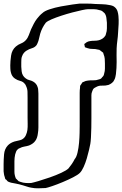

<svg xmlns="http://www.w3.org/2000/svg" viewBox="-90 -791 678 1065"><path d="M565 -610Q564 -588 561 -566.5Q558 -545 557 -523Q556 -504 556.5 -485Q557 -466 557 -447Q557 -430 556 -413.5Q555 -397 553 -380Q552 -373 550 -364Q548 -355 544 -348Q540 -338 531 -331Q522 -324 512 -320Q495 -315 476 -316Q457 -317 441 -307Q439 -306 436 -304.5Q433 -303 431 -301Q428 -299 425 -293Q422 -287 421 -283Q417 -274 417 -263Q417 -252 417 -243V-171Q417 -160 417 -135.5Q417 -111 416.5 -82Q416 -53 414.5 -28.5Q413 -4 411 7Q409 18 404 40Q399 62 391.5 87.5Q384 113 374 135Q364 157 353 168Q342 179 315.5 192.5Q289 206 258 219Q227 232 200.5 241Q174 250 163 252Q143 253 123 253.5Q103 254 83 250Q71 248 59.5 244Q48 240 37 237Q27 234 17 231.5Q7 229 -4 227Q-12 225 -20 224Q-28 223 -36 220Q-38 219 -41 218Q-44 217 -46 216Q-48 214 -50.5 211.5Q-53 209 -55 206Q-60 204 -61 201Q-62 199 -62.5 195.5Q-63 192 -64 190Q-67 182 -68 174.5Q-69 167 -70 159V119Q-70 96 -67.5 65.5Q-65 35 -46 15Q-32 1 -10 -6Q0 -9 11 -11Q22 -13 31 -17Q46 -25 53 -40Q60 -55 62 -70Q64 -87 63.5 -104Q63 -121 63 -137V-249Q63 -266 62.5 -282.5Q62 -299 54 -315Q52 -321 49 -324Q39 -338 22.5 -342Q6 -346 -7 -355Q-25 -367 -30 -391Q-32 -399 -32.5 -409Q-33 -419 -33 -428Q-33 -451 -28.5 -482.5Q-24 -514 -2 -533Q11 -544 26.5 -550Q42 -556 53 -568Q64 -580 70 -596.5Q76 -613 82 -628Q89 -643 97 -658.5Q105 -674 115 -687Q122 -696 129.5 -704Q137 -712 146 -719Q157 -730 185.5 -739.5Q214 -749 248.5 -755.5Q283 -762 311.5 -766Q340 -770 351 -771Q372 -771 393.5 -771Q415 -771 437 -769Q457 -768 477.5 -767.5Q498 -767 517 -763Q525 -762 533.5 -759Q542 -756 548 -750Q558 -741 562 -728Q566 -715 567 -702Q569 -680 568 -657.5Q567 -635 565 -610ZM492 -439Q492 -452 491 -464.5Q490 -477 485 -489L482 -499Q479 -502 475 -504Q472 -506 469 -509Q466 -512 463 -513Q462 -515 458.5 -515Q455 -515 453 -516Q439 -520 424 -519.5Q409 -519 395 -524Q393 -525 388 -526.5Q383 -528 381 -529Q380 -531 380 -534.5Q380 -538 379 -539Q379 -541 378 -543.5Q377 -546 378 -547Q379 -549 380 -549Q381 -549 382 -550Q385 -553 391 -557Q396 -560 400 -561Q404 -562 409 -563Q421 -565 434 -565Q447 -565 459 -568Q470 -571 479.5 -577.5Q489 -584 494 -593Q496 -595 496.5 -598.5Q497 -602 498 -604Q503 -618 503 -634Q503 -650 503 -665Q502 -678 500 -692.5Q498 -707 490 -718L483 -724Q481 -726 478.5 -728Q476 -730 474 -731Q471 -733 467.5 -733.5Q464 -734 461 -735Q446 -740 430 -740Q414 -740 398 -740Q389 -740 365.5 -735Q342 -730 311.5 -722Q281 -714 250.5 -704Q220 -694 196.5 -684Q173 -674 164 -665Q154 -652 146 -636.5Q138 -621 133 -604Q129 -591 126.5 -577.5Q124 -564 118 -551Q116 -546 113 -541Q103 -528 87 -523.5Q71 -519 57 -510Q39 -499 32 -478Q29 -471 28.5 -461.5Q28 -452 28 -444Q27 -422 30 -396Q33 -370 53 -356Q62 -349 73 -346.5Q84 -344 93 -339Q113 -328 119 -307Q122 -299 122 -289.5Q122 -280 123 -272V-118Q123 -101 123 -84Q123 -67 120 -50Q119 -40 115.5 -29Q112 -18 106 -10Q100 -1 90.5 5.5Q81 12 71 16Q58 20 45 22Q32 24 19 31Q13 33 10 36Q3 41 -0.5 49.5Q-4 58 -6 66Q-10 84 -10 103.5Q-10 123 -10 142Q-10 151 -10 161Q-10 171 -8 180Q-7 184 -5.5 189.5Q-4 195 -2 199Q0 201 2.5 203Q5 205 6 207Q8 208 10 210.5Q12 213 13 214Q15 215 18.5 216Q22 217 24 218Q38 223 53.5 224Q69 225 83 224Q94 222 123 213.5Q152 205 186.5 193Q221 181 250 167.5Q279 154 290 143Q300 131 308.5 118.5Q317 106 324 92Q334 81 340 55.5Q346 30 348.5 1Q351 -28 351.5 -53.5Q352 -79 352 -90V-276Q352 -284 352.5 -291Q353 -298 354 -305Q354 -307 354 -310.5Q354 -314 355 -316Q356 -318 357.5 -320Q359 -322 360 -323Q362 -325 363.5 -328.5Q365 -332 366 -333Q368 -335 374 -337Q385 -343 397 -344Q411 -346 427.5 -345.5Q444 -345 457 -350Q466 -352 470 -355Q473 -357 477 -363Q479 -365 481 -367Q483 -369 484 -371Q486 -374 486.5 -377.5Q487 -381 488 -384Q492 -397 492 -410.5Q492 -424 492 -439Z"/></svg>

Font: Rubik Vinyl
Style: Regular
Weight: 400
Designer: Hubert and Fischer, NaN
Foundry: Hubert and Fischer, NaN
Version: Version 2.200